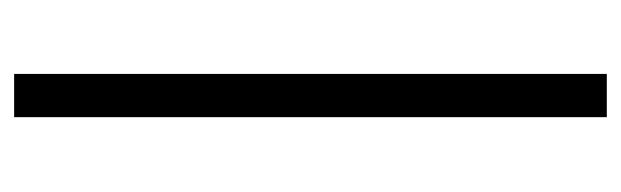

<svg xmlns="http://www.w3.org/2000/svg" viewBox="-325 -426 883 273"><g transform="rotate(-90 116.5 -289.5)"><path d="M147.9 -710.9V131.8H86.4V-710.9Z"/></g></svg>

Font: Vazirmatn RD UI Light
Style: Regular
Weight: 300
Designer: Saber Rastikerdar
Foundry: Saber Rastikerdar
Version: Version 33.003